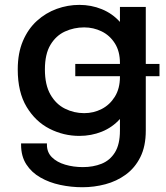

<svg xmlns="http://www.w3.org/2000/svg" viewBox="-20 -560 698 806"><path d="M313 10.5Q247 10.5 188 -19.5Q129 -49.5 91.8 -111.2Q54.5 -173 54.5 -268.5Q54.5 -337 76.2 -388Q98 -439 135 -472.5Q172 -506 218.2 -522.8Q264.5 -539.5 313 -539.5Q363 -539.5 407.2 -521.5Q451.5 -503.5 483.5 -468V-531H592V-12Q592 54 569.2 99.5Q546.5 145 508 173Q469.5 201 422.2 213.5Q375 226 326 226Q278.5 226 232.8 216.2Q187 206.5 149.8 185.2Q112.5 164 90.5 130Q68.5 96 68.5 47.5V42H177V47.5Q177 79.5 198 100.2Q219 121 253.5 131.2Q288 141.5 328 141.5Q371 141.5 406.2 127.5Q441.5 113.5 462.5 79.8Q483.5 46 483.5 -12V-60.5Q451.5 -25 407.2 -7.2Q363 10.5 313 10.5ZM333.5 -85Q373 -85 407 -102.5Q441 -120 462.2 -154.2Q483.5 -188.5 483.5 -237.5V-295.5Q483.5 -344.5 462.2 -378Q441 -411.5 406.8 -428.2Q372.5 -445 333.5 -445Q290.5 -445 252.8 -427.8Q215 -410.5 191.8 -371.8Q168.5 -333 168.5 -268.5Q168.5 -203.5 191.8 -163Q215 -122.5 252.8 -103.8Q290.5 -85 333.5 -85ZM296 -240V-291.5H649.5V-240Z"/></svg>

Font: Epilogue Medium
Style: Regular
Weight: 500
Designer: Tyler Finck
Foundry: Etcetera Type Co
Version: Version 2.111; ttfautohint (v1.8.3)